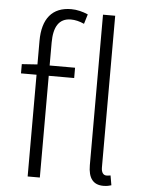

<svg xmlns="http://www.w3.org/2000/svg" viewBox="-56 -853 678 910"><g transform="rotate(5 282.5 -397.5)"><path d="M109 -533 35 -528V-484H109V0H167V-484H288V-533H167V-642C167 -717 192 -759 249 -759C269 -759 290 -754 312 -744L326 -790C301 -801 273 -808 246 -808C156 -808 109 -751 109 -645ZM500 -39C489 -37 484 -37 480 -37C467 -37 456 -48 456 -73V-795H398V-79C398 -17 422 13 470 13C488 13 498 10 508 7Z"/></g></svg>

Font: Genne Gothic Light
Style: Regular
Weight: 300
Designer: Ryoko NISHIZUKA (kana & ideographs); Paul D. Hunt (Latin, Greek & Cyrillic); Wenlong ZHANG (bopomofo); Sandoll Communica
Foundry: Adobe Systems Incorporated
Version: Version 1.004;PS 1.004;hotconv 16.6.51;makeotf.lib2.5.65220